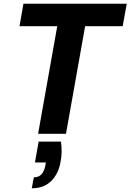

<svg xmlns="http://www.w3.org/2000/svg" viewBox="-20 -720 702 1033"><path d="M185 0 288 -579H85L106 -700H662L640 -579H438L335 0ZM151 293 162 234Q188 234 203 218Q218 202 224 170L227 154H168L188 42H308Q312 71 311.5 98Q311 125 306 150Q295 215 255.5 254Q216 293 151 293Z"/></svg>

Font: DM Sans 9pt Black
Style: Italic
Weight: 900
Italic angle: -10°
Version: Version 4.004;gftools[0.9.30]